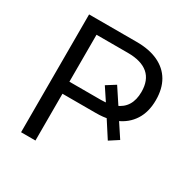

<svg xmlns="http://www.w3.org/2000/svg" viewBox="-159 -850 979 995"><g transform="rotate(30 330.0 -352.5)"><path d="M95 0V-705H380Q456 -705 509 -680Q562 -655 589.5 -608Q617 -561 617 -493Q617 -422 585.5 -373Q554 -324 497 -300L498 -316L560 -222L506 -187L435 -297L457 -288Q441 -284 422 -282Q403 -280 380 -280H181V0ZM181 -352H369Q382 -352 393.5 -353Q405 -354 416 -356L406 -342L349 -428L403 -462L469 -362L452 -365Q531 -396 531 -493Q531 -563 490 -598Q449 -633 369 -633H181Z"/></g></svg>

Font: Nunito Sans 10pt
Style: Regular
Weight: 400
Designer: Vernon Adams
Foundry: Vernon Adams
Version: Version 3.101;gftools[0.9.27]